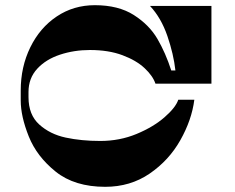

<svg xmlns="http://www.w3.org/2000/svg" viewBox="-20 -723 906 741"><path d="M327 -530Q266 -530 211.5 -512Q157 -494 123.5 -457.5Q90 -421 90 -368V-348Q90 -280 131.5 -242.5Q173 -205 233.5 -192Q294 -179 367 -179Q442 -179 507 -206Q572 -233 615 -270.5Q658 -308 668 -338H730Q720 -260 676 -182Q632 -104 557.5 -53Q483 -2 386 -2Q268 -2 195 -60.5Q122 -119 91 -196.5Q60 -274 60 -335V-374Q60 -465 97 -540.5Q134 -616 199 -659.5Q264 -703 346 -703Q437 -703 496.5 -665Q556 -627 587.5 -573Q619 -519 641 -451H657Q650 -514 626 -584Q602 -654 559 -700H796V-400H580Q570 -430 538 -460Q506 -490 452.5 -510Q399 -530 327 -530Z"/></svg>

Font: Space Cowgirl
Style: Regular
Weight: 400
Designer: Valery Marier
Foundry: Valery Marier
Version: Version 1.000